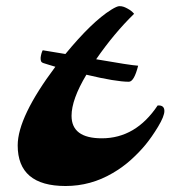

<svg xmlns="http://www.w3.org/2000/svg" viewBox="-20 -605 555 625"><path d="M193.4 0.5Q37.6 0.5 37.6 -131.8Q37.6 -224.1 160.2 -387.7Q147.9 -391.6 137.7 -394.5Q127.4 -397.5 121.1 -399.7Q114.7 -401.9 113.3 -406.7Q111.8 -411.6 112.3 -418Q114.3 -432.6 119.1 -441.4L192.9 -429.2Q279.3 -534.2 341.8 -573.2Q360.8 -585 368.7 -585Q376.5 -585 382.6 -582.8Q388.7 -580.6 395 -577.1Q408.7 -569.8 416.5 -560.1Q350.6 -495.6 293 -412.1Q404.8 -392.6 429.7 -391.1Q416.5 -338.9 399.4 -338.9Q357.4 -338.9 261.2 -361.8Q212.9 -281.2 212.9 -228Q212.9 -154.8 311.5 -154.8Q421.9 -154.8 493.2 -261.7Q515.1 -263.2 515.1 -243.7Q515.1 -226.6 494.6 -192.6Q474.1 -158.7 453.6 -133.8Q433.1 -108.9 406.2 -84.7Q379.4 -60.5 346.7 -41.5Q275.4 0.5 193.4 0.5Z"/></svg>

Font: Molle
Style: Regular
Weight: 400
Italic angle: -22°
Designer: Elena Albertoni
Foundry: Elena Albertoni
Version: Version 1.001; ttfautohint (v0.92) -l 12 -r 12 -G 200 -x 10 